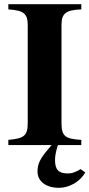

<svg xmlns="http://www.w3.org/2000/svg" viewBox="-20 -696 429 921"><path d="M228 0C224 5 222 6 214 16C173 64 160 89 160 127C160 174 201 205 263 205C310 205 364 177 389 131L366 115C363 117 361 119 353 123C333 133 321 136 305 136C262 136 244 119 244 72C244 57 246 40 255 8C256 5 257 2 258 0H370V-25C294 -30 275 -41 275 -106V-576C275 -632 296 -648 370 -651V-676H20V-651C92 -646 113 -632 113 -576V-106C113 -44 95 -32 20 -25V0Z"/></svg>

Font: XITS Math
Style: Bold
Weight: 700
Designer: MicroPress Inc., with final additions and corrections provided by Coen Hoffman, Elsevier (retired)
Version: Version 1.105